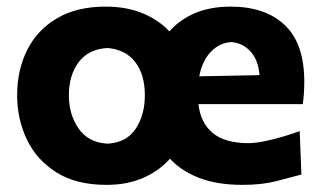

<svg xmlns="http://www.w3.org/2000/svg" viewBox="-20 -532 946 566"><path d="M294 13Q204.5 13 146 -24Q87.5 -61 59 -121.2Q30.5 -181.5 30.5 -251Q30.5 -325.5 60.2 -384.8Q90 -444 148.2 -478.2Q206.5 -512.5 291.5 -512.5Q353 -512.5 400.2 -493Q447.5 -473.5 479.5 -439.5Q509.5 -474 554.8 -493.2Q600 -512.5 660 -512.5Q762 -512.5 819.5 -458Q877 -403.5 877 -291.5Q877 -254 872.5 -225H565Q571 -170 607 -140Q643 -110 713 -110Q739.5 -110 782.5 -120.8Q825.5 -131.5 863.5 -145.5L868.5 -17.5Q837.5 -9 794.5 2Q751.5 13 695 13Q621 13 568 -7.2Q515 -27.5 481 -64Q449 -28 401.8 -7.5Q354.5 13 294 13ZM661 -408Q626 -405.5 600.8 -378.5Q575.5 -351.5 567.5 -307L745 -310.5Q741.5 -355.5 718 -380.8Q694.5 -406 661 -408ZM297 -108.5Q352.5 -111.5 379.8 -152.2Q407 -193 407 -251Q407 -312.5 378.5 -349.2Q350 -386 297 -390.5Q241 -387.5 212 -348.8Q183 -310 183 -251Q183 -194.5 211.8 -153Q240.5 -111.5 297 -108.5Z"/></svg>

Font: Commissioner Flair
Style: Bold
Weight: 700
Designer: Kostas Bartsokas
Foundry: Kostas Bartsokas
Version: Version 1.000; ttfautohint (v1.8.3)